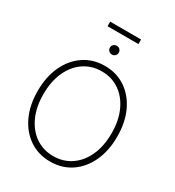

<svg xmlns="http://www.w3.org/2000/svg" viewBox="-235 -1151 1186 1298"><g transform="rotate(30 358.0 -502.0)"><path d="M358.4 9.3Q267.1 9.3 196.8 -37.8Q126.5 -85 87.2 -168.9Q47.9 -252.9 47.9 -363.3Q47.9 -474.6 87.4 -558.6Q127 -642.6 197 -689.7Q267.1 -736.8 358.4 -736.8Q450.2 -736.8 520 -689.7Q589.8 -642.6 629.2 -558.6Q668.5 -474.6 668.5 -363.3Q668.5 -252.4 629.2 -168.5Q589.8 -84.5 520 -37.6Q450.2 9.3 358.4 9.3ZM358.4 -33.2Q435.5 -33.2 495.6 -73.7Q555.7 -114.3 589.8 -188.5Q624 -262.7 624 -363.3Q624 -464.4 589.8 -538.6Q555.7 -612.8 495.6 -653.6Q435.5 -694.3 358.4 -694.3Q281.7 -694.3 221.4 -654.1Q161.1 -613.8 126.7 -539.3Q92.3 -464.8 92.3 -363.3Q92.3 -263.2 126.5 -189Q160.6 -114.7 220.7 -74Q280.8 -33.2 358.4 -33.2ZM358.9 -826.2Q344.7 -826.2 334.5 -836.2Q324.2 -846.2 324.2 -860.4Q324.2 -875 334.5 -884.8Q344.7 -894.5 358.9 -894.5Q373.5 -894.5 383.5 -884.8Q393.6 -875 393.6 -860.4Q393.6 -846.2 383.5 -836.2Q373.5 -826.2 358.9 -826.2ZM479.5 -1013.2V-977.5H238.3V-1013.2Z"/></g></svg>

Font: Inter 28pt ExtraLight
Style: Regular
Weight: 250
Designer: Rasmus Andersson
Foundry: rsms
Version: Version 4.001;git-66647c0bb